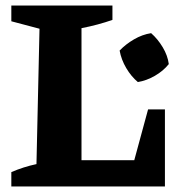

<svg xmlns="http://www.w3.org/2000/svg" viewBox="-20 -675 679 695"><path d="M516 -279H577V0H21V-52Q65 -71 112 -81L123 -571L21 -598V-655H387V-603Q336 -585 275 -573V-95H466ZM479 -378Q455 -398 437 -428.5Q419 -459 413 -492Q435 -515 465 -532.5Q495 -550 527 -555Q551 -534 569 -504Q587 -474 591 -443Q571 -418 540.5 -400.5Q510 -383 479 -378Z"/></svg>

Font: Piazzolla
Style: Bold
Weight: 700
Designer: Juan Pablo del Peral
Foundry: Huerta Tipografica
Version: Version 1.330